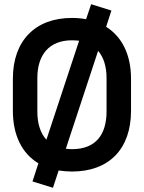

<svg xmlns="http://www.w3.org/2000/svg" viewBox="-20 -799 682 910"><path d="M483 -672 508 -749 412 -779 388 -708C367 -712 345 -714 321 -714C147 -714 41 -606 41 -426V-274C41 -157 85 -71 162 -25L134 61L231 91L258 9C278 12 299 14 321 14C496 14 601 -92 601 -274V-426C601 -540 558 -625 483 -672ZM157 -271V-429C157 -539 213 -608 321 -608C333 -608 344 -607 355 -606L200 -137C171 -168 157 -214 157 -271ZM485 -271C485 -161 434 -92 321 -92C311 -92 301 -93 292 -94L445 -558C471 -528 485 -484 485 -429Z"/></svg>

Font: Space Text SemiBold
Style: Regular
Weight: 600
Designer: Florian Karsten (Space Text), Colophon Foundry (Space Mono)
Foundry: Florian Karsten
Version: Version 1.003;PS 001.003;hotconv 1.0.88;makeotf.lib2.5.64775